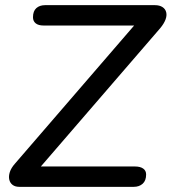

<svg xmlns="http://www.w3.org/2000/svg" viewBox="-20 -725 666 745"><path d="M55 0Q39 0 29 -7.5Q19 -15 16 -28Q13 -41 18 -57Q23 -73 38 -90L529 -659L530 -626H149Q129 -626 118.5 -634.5Q108 -643 108 -658Q108 -682 121 -693.5Q134 -705 155 -705H581Q599 -705 610.5 -697.5Q622 -690 625 -677Q628 -664 622 -648.5Q616 -633 602 -616L110 -46L108 -79H504Q524 -79 535.5 -71Q547 -63 547 -48Q547 -24 533.5 -12Q520 0 499 0Z"/></svg>

Font: Nunito Medium
Style: Italic
Weight: 500
Designer: Vernon Adams
Foundry: Vernon Adams
Version: Version 3.601